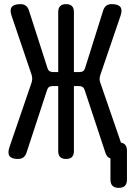

<svg xmlns="http://www.w3.org/2000/svg" viewBox="-20 -760 640 930"><path d="M108 -19Q103 -5 93 2.5Q83 10 67 10Q36 10 26 -4.5Q16 -19 26 -48L133 -360Q136 -370 136 -379Q136 -388 133 -398L37 -681Q26 -711 36.5 -725.5Q47 -740 79 -740Q95 -740 105 -732.5Q115 -725 120 -710L210 -430Q213 -420 219.5 -415.5Q226 -411 236 -411H262V-702Q262 -721 271.5 -730.5Q281 -740 300 -740Q319 -740 328.5 -730.5Q338 -721 338 -702V-411H366Q376 -411 382.5 -415.5Q389 -420 392 -430L480 -710Q485 -725 495 -732.5Q505 -740 521 -740Q553 -740 563.5 -725.5Q574 -711 563 -681L466 -397Q463 -387 462.5 -378Q462 -369 466 -359L566 -69Q578 -67 585 -60Q595 -50 595 -30V110Q595 130 585 140Q575 150 555 150Q535 150 525 140Q515 130 515 110V7Q510 6 506 3Q496 -4 491 -19L390 -324Q387 -334 380.5 -338.5Q374 -343 364 -343H338V-28Q338 -9 328.5 0.5Q319 10 300 10Q281 10 271.5 0.5Q262 -9 262 -28V-343H234Q224 -343 217.5 -338.5Q211 -334 208 -324Z"/></svg>

Font: Maple Mono NL
Style: Regular
Weight: 400
Monospace: yes
Designer: subframe7536
Version: Version 7.000